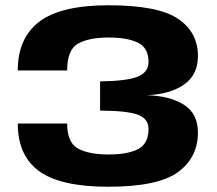

<svg xmlns="http://www.w3.org/2000/svg" viewBox="-20 -701 824 729"><path d="M391 8Q580 8 655.8 -47.5Q731.5 -103 731.5 -198Q731.5 -269.5 678.5 -303.2Q625.5 -337 537 -339.5Q625.5 -343 678.5 -379.8Q731.5 -416.5 731.5 -488.5Q731.5 -579 655.5 -630Q579.5 -681 391.5 -681Q212 -681 129.8 -619Q47.5 -557 47.5 -433.5H235Q235 -512.5 276.5 -535.5Q318 -558.5 392 -558.5Q464.5 -558.5 504.2 -538.8Q544 -519 544 -465.5Q544 -427.5 504.2 -410.5Q464.5 -393.5 360 -392V-281Q464.5 -280.5 504.2 -265.2Q544 -250 544 -211Q544 -156 504.8 -135.2Q465.5 -114.5 392 -114.5Q318 -114.5 276.5 -136.8Q235 -159 235 -232H47.5Q47.5 -110 128.8 -51Q210 8 391 8Z"/></svg>

Font: Anybody Expanded
Style: Bold
Weight: 700
Width: 7
Designer: Tyler Finck
Foundry: Etcetera Type Company
Version: Version 1.113;gftools[0.9.25]